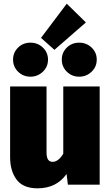

<svg xmlns="http://www.w3.org/2000/svg" viewBox="-20 -1004 604 1044"><path d="M184 20Q106 20 70.5 -27Q35 -74 35 -150V-534H233V-176Q233 -148 241.5 -136Q250 -124 266 -124Q297 -124 324 -168V-534H522V0H349L342 -58Q287 20 184 20ZM276 -733 203 -798 343 -984 447 -882ZM146 -587Q106 -587 78.5 -614Q51 -641 51 -680Q51 -718 78 -745Q105 -772 146 -772Q185 -772 213 -745.5Q241 -719 241 -680Q241 -640 212.5 -613.5Q184 -587 146 -587ZM411 -587Q371 -587 343.5 -614Q316 -641 316 -680Q316 -718 343 -745Q370 -772 411 -772Q450 -772 478 -745.5Q506 -719 506 -680Q506 -640 477.5 -613.5Q449 -587 411 -587Z"/></svg>

Font: Trujillo Black
Style: Regular
Weight: 900
Designer: Fira Sans original fonts by bBox Type GmbH, Carrois Corporate GbR, & Edenspiekermann AG / Changes by Cristiano Sobral
Foundry: Fira Sans original fonts by bBox Type GmbH, Carrois Corporate GbR, & Edenspiekermann AG / Changes by Cristiano Sobral
Version: Version 4.301;July 28, 2020;FontCreator 13.0.0.2655 64-bit